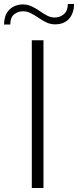

<svg xmlns="http://www.w3.org/2000/svg" viewBox="-77 -934 388 954"><path d="M81 0V-734H139V0ZM-57 -812Q-56 -850 -42 -871.5Q-28 -893 -7 -902.5Q14 -912 36 -912Q59 -912 80 -902.5Q101 -893 120 -879.5Q139 -866 157 -856.5Q175 -847 194 -847Q222 -847 241 -864Q260 -881 260 -914H291Q290 -867 265.5 -840Q241 -813 196 -813Q174 -813 154 -822.5Q134 -832 114.5 -845.5Q95 -859 76 -868.5Q57 -878 38 -878Q12 -878 -7 -862.5Q-26 -847 -26 -812Z"/></svg>

Font: Exo Thin Light
Style: Regular
Weight: 300
Version: Version 2.000